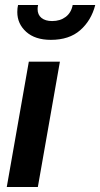

<svg xmlns="http://www.w3.org/2000/svg" viewBox="-20 -746 400 766"><path d="M7 0 95 -500H219L131 0ZM183 -587Q120 -587 84.5 -619Q49 -651 49 -698Q49 -714 52 -726H132Q131 -722 130.5 -718Q130 -714 130 -710Q130 -687 145.5 -674.5Q161 -662 188 -662Q220 -662 242 -678.5Q264 -695 270 -726H360Q344 -664 300 -625.5Q256 -587 183 -587Z"/></svg>

Font: Cabin VF Beta
Style: Italic
Weight: 400
Italic angle: -7°
Designer: Pablo Impallari
Foundry: Pablo Impallari. http://www.impallari.com Igino Marini. http://www.ikern.com
Version: Version 2.300